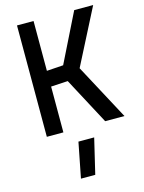

<svg xmlns="http://www.w3.org/2000/svg" viewBox="-143 -775 863 1154"><g transform="rotate(-15 289.0 -198.5)"><path d="M443 0 288 -291 183 -285V0H80V-693H183V-383L286 -390L436 -693H554L377 -347L563 0ZM213 296 256 77H354L302 296Z"/></g></svg>

Font: TitilliumText
Style: Medium
Weight: 500
Designer: Accademia di Belle Arti di Urbino and others
Foundry: Accademia di Belle Arti di Urbino and others.
Version: Version 60.001